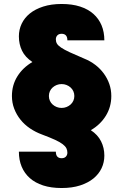

<svg xmlns="http://www.w3.org/2000/svg" viewBox="-20 -733 620 966"><path d="M290 213Q237 213 197 200Q157 187 130 163Q103 139 89 105.5Q75 72 75 30H261Q261 47 268.5 55Q276 63 290 63Q304 63 311.5 55Q319 47 319 35Q319 23 314 13Q309 3 295.5 -7.5Q282 -18 257 -29.5Q232 -41 192 -56Q159 -68 131 -87Q103 -106 83 -131Q63 -156 51.5 -186Q40 -216 40 -250Q40 -305 67.5 -349Q95 -393 143 -421Q125 -433 112 -447Q99 -461 91 -477.5Q83 -494 79 -512Q75 -530 75 -550Q75 -584 89 -613.5Q103 -643 130 -665Q157 -687 197.5 -700Q238 -713 290 -713Q343 -713 383 -700Q423 -687 450 -663Q477 -639 491 -605.5Q505 -572 505 -530H319Q319 -547 311.5 -555Q304 -563 290 -563Q276 -563 268.5 -555Q261 -547 261 -535Q261 -523 266.5 -513.5Q272 -504 287.5 -493.5Q303 -483 331 -470Q359 -457 404 -438Q434 -426 459 -407Q484 -388 502 -363.5Q520 -339 530 -310.5Q540 -282 540 -250Q540 -195 512.5 -150.5Q485 -106 437 -78Q472 -55 488.5 -22Q505 11 505 50Q505 84 491 113.5Q477 143 450 165Q423 187 383 200Q343 213 290 213ZM290 -190Q303 -190 314.5 -194.5Q326 -199 335 -207Q344 -215 349 -226Q354 -237 354 -250Q354 -263 349 -274Q344 -285 335 -293Q326 -301 314.5 -305.5Q303 -310 290 -310Q277 -310 265.5 -305.5Q254 -301 245 -293Q236 -285 231 -274Q226 -263 226 -250Q226 -237 231 -226Q236 -215 245 -207Q254 -199 265.5 -194.5Q277 -190 290 -190Z"/></svg>

Font: Golos Text VF
Style: Regular
Weight: 400
Designer: A.Korolkova, Vitaly Kuzmin
Foundry: ParaType Ltd
Version: Version 2.003